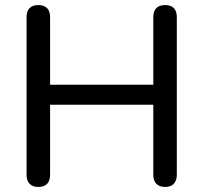

<svg xmlns="http://www.w3.org/2000/svg" viewBox="-20 -732 804 759"><path d="M131 7Q109 7 97 -5.5Q85 -18 85 -41V-664Q85 -688 97 -700Q109 -712 131 -712Q154 -712 166 -700Q178 -688 178 -664V-397H586V-664Q586 -688 598 -700Q610 -712 633 -712Q655 -712 667 -700Q679 -688 679 -664V-41Q679 -18 667 -5.5Q655 7 633 7Q610 7 598 -5.5Q586 -18 586 -41V-318H178V-41Q178 -18 166.5 -5.5Q155 7 131 7Z"/></svg>

Font: Nunito ExtraLight Medium
Style: Regular
Weight: 500
Version: Version 3.602